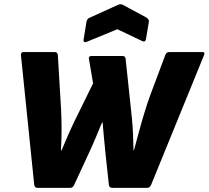

<svg xmlns="http://www.w3.org/2000/svg" viewBox="-20 -906 1006 926"><path d="M161 0Q147 0 145 -15L81 -640Q80 -655 94 -655H244Q258 -655 259 -640L274 -388Q280 -285 274 -181H277Q292 -217 308 -253.5Q324 -290 341 -325L429 -504L409 -621Q406 -636 422 -636H571Q585 -636 586 -621L616 -337Q620 -298 621.5 -259Q623 -220 624 -181H626Q636 -217 649 -266Q662 -315 677 -364Q692 -413 705 -448L777 -640Q782 -655 797 -655H957Q970 -655 964 -640L709 -15Q702 0 691 0H521Q507 0 505 -15L489 -164Q485 -202 481.5 -240Q478 -278 475 -315H472Q456 -277 440.5 -239.5Q425 -202 407 -164L338 -15Q331 0 320 0ZM400 -705Q392 -701 387 -703.5Q382 -706 383 -714L397 -801Q400 -814 409 -819L550 -883Q562 -888 572 -883L687 -821Q700 -812 698 -800L684 -718Q681 -701 666 -708L546 -765Z"/></svg>

Font: Sofia Sans ExtraBlack
Style: Italic
Weight: 1000
Italic angle: -9°
Designer: Botio Nikoltchev, Ani Petrova
Foundry: lettersoup
Version: Version 4.100; ttfautohint (v1.8.4.7-5d5b)